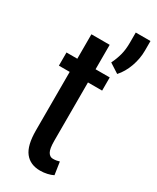

<svg xmlns="http://www.w3.org/2000/svg" viewBox="-200 -827 729 894"><g transform="rotate(30 164.0 -380.0)"><path d="M171.9 -659.7V-528.3H248V-457.5H171.9V-143.1Q171.9 -101.1 181.6 -84.5Q191.4 -67.9 208 -67.9Q217.8 -67.9 226.1 -69.3Q234.4 -70.8 242.7 -73.2L252.9 -5.4Q239.7 1.5 221.4 5.6Q203.1 9.8 183.6 9.8Q130.4 9.8 102.1 -26.1Q73.7 -62 73.7 -143.1V-457.5H15.6V-528.3H73.7V-659.7ZM327.6 -718.8Q327.6 -675.3 312.3 -632.3Q296.9 -589.4 270 -559.6L219.2 -592.3Q233.9 -622.6 241.2 -650.9Q248.5 -679.2 248.5 -715.8V-770H327.6Z"/></g></svg>

Font: Franco
Style: Regular
Weight: 400
Designer: Google
Version: Version 1.200311; 2013